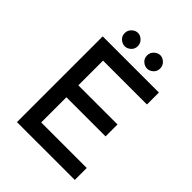

<svg xmlns="http://www.w3.org/2000/svg" viewBox="-247 -1019 1148 1148"><g transform="rotate(45 327.5 -444.5)"><path d="M103 -725H578V-624H207V-415H538V-314H207V-101H592V0H103ZM182 -832Q182 -856 199.5 -872.5Q217 -889 238 -889Q258 -889 275.5 -872.5Q293 -856 293 -832Q293 -807 275.5 -791.5Q258 -776 238 -776Q217 -776 199.5 -791.5Q182 -807 182 -832ZM371 -832Q371 -856 388.5 -872.5Q406 -889 427 -889Q447 -889 464.5 -872.5Q482 -856 482 -832Q482 -807 464.5 -791.5Q447 -776 427 -776Q406 -776 388.5 -791.5Q371 -807 371 -832Z"/></g></svg>

Font: Reem Kufi Fun
Style: Regular
Weight: 400
Designer: Khaled Hosny
Version: Version 1.005